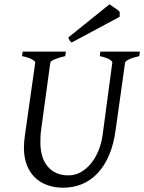

<svg xmlns="http://www.w3.org/2000/svg" viewBox="-20 -854 668 889"><path d="M625 -594.2Q594.2 -587.4 577.1 -579.1Q560.1 -570.8 559.1 -564L515.1 -250Q506.3 -186 485.4 -136.5Q464.4 -86.9 433.1 -53.2Q401.9 -19.5 361.1 -2.2Q320.3 15.1 272 15.1Q231.9 15.1 198.5 2.9Q165 -9.3 141.1 -32.7Q117.2 -56.2 104 -90.6Q90.8 -125 90.8 -169.9Q90.8 -195.8 95.2 -226.1L143.1 -564Q144 -569.8 128.9 -578.6Q113.8 -587.4 82 -594.2L85 -615.2H285.2L282.2 -594.2Q251.5 -587.4 232.7 -579.1Q213.9 -570.8 212.9 -564L169.9 -249Q168 -234.9 167.5 -220.7Q167 -206.5 167 -193.8Q167 -159.7 175.3 -131.8Q183.6 -104 200 -84Q216.3 -64 240.7 -53Q265.1 -42 296.9 -42Q328.6 -42 355.5 -57.6Q382.3 -73.2 402.8 -99.1Q423.3 -125 436.8 -158.7Q450.2 -192.4 455.1 -229L500 -564Q501 -569.8 487.3 -578.6Q473.6 -587.4 441.9 -594.2L444.8 -615.2H627.9ZM534.2 -776.4 312 -657.2Q305.2 -661.6 302.7 -666Q300.3 -670.4 295.9 -680.2L486.8 -834L498 -826.7Q504.4 -822.3 511.5 -817.4Q518.6 -812.5 524.9 -807.6Q531.2 -802.7 534.2 -799.3Z"/></svg>

Font: Gentium Plus Eur
Style: Italic
Weight: 400
Italic angle: -8°
Designer: J. Victor Gaultney, Annie Olsen, Iska Routamaa, Becca Hirsbrunner
Foundry: SIL International
Version: Version 5.000